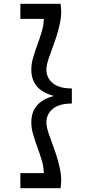

<svg xmlns="http://www.w3.org/2000/svg" viewBox="-20 -820 459 1018"><path d="M226 -451Q226 -407 260 -379Q294 -351 361 -351V-271Q294 -271 260 -243Q226 -215 226 -171Q226 -145 240.5 -105Q255 -65 272 -17Q289 31 299 81Q309 131 301 178H88V98H212Q212 66 202 32Q192 -2 179 -37Q166 -72 156 -106Q146 -140 146 -171Q146 -214 163.5 -243.5Q181 -273 214.5 -291.5Q248 -310 295 -317V-305Q248 -313 214.5 -331Q181 -349 163.5 -379Q146 -409 146 -451Q146 -482 156 -516Q166 -550 179 -585Q192 -620 202 -654.5Q212 -689 212 -720H88V-800H301Q309 -754 299 -703.5Q289 -653 272 -605Q255 -557 240.5 -517Q226 -477 226 -451Z"/></svg>

Font: Syne
Style: Regular
Weight: 400
Designer: Lucas Descroix
Foundry: Bonjour Monde
Version: Version 2.200